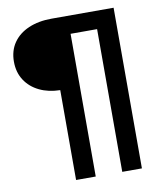

<svg xmlns="http://www.w3.org/2000/svg" viewBox="-91 -817 848 991"><g transform="rotate(-10 333.0 -321.0)"><path d="M227 100V-371Q166 -372 118.5 -395Q71 -418 44 -459.5Q17 -501 17 -557Q17 -614 45.5 -655.5Q74 -697 126 -719.5Q178 -742 247 -742H572V100H469V-648H330V100Z"/></g></svg>

Font: Montserrat Thin SemiBold
Style: Regular
Weight: 600
Version: Version 9.000